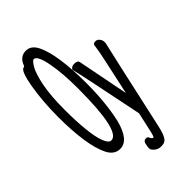

<svg xmlns="http://www.w3.org/2000/svg" viewBox="-265 -790 1030 1030"><g transform="rotate(-45 250.0 -274.5)"><path d="M142 18Q98 18 74 -29.5Q50 -77 38.5 -156.5Q27 -236 27 -337Q27 -455 44 -554Q61 -657 86 -658Q90 -658 92 -663Q110 -713 156 -713Q196 -713 218.5 -666.5Q241 -620 252 -541.5Q263 -463 263 -363Q263 -211 237 -98Q207 18 142 18ZM140 -48Q211 -48 211 -371Q211 -488 196 -566Q180 -651 154 -651Q144 -651 125.5 -619.5Q107 -588 93 -518Q79 -448 79 -339Q79 -259 85.5 -192Q92 -125 106.5 -86.5Q121 -48 140 -48ZM307 164Q273 164 254 133Q253 129 253 124Q253 112 257.5 93.5Q262 75 278 75Q292 75 295 86Q303 101 310 101Q316 101 327 49L348 -46Q271 -427 261 -461V-464Q261 -468 269 -474Q277 -480 290 -480Q315 -480 318 -464Q324 -432 375 -173L420 -380Q430 -424 437 -474Q439 -485 455 -485Q470 -485 479 -472.5Q488 -460 488 -447Q488 -443 487 -436Q474 -383 372 79Q363 120 350.5 142Q338 164 311 164Z"/></g></svg>

Font: LXGW WenKai Mono TC
Style: Regular
Weight: 400
Designer: LXGW / Fontworks Inc.
Foundry: LXGW / Fontworks Inc.
Version: Version 1.330